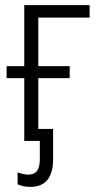

<svg xmlns="http://www.w3.org/2000/svg" viewBox="-20 -552 385 752"><path d="M99 180C158 180 188 143 188 72V-47H130V-246H253V-293H130V-483H331V-532H75V-293H6V-246H75V0H136V72C136 114 121 132 91 132C76 132 62 128 49 123V170C62 176 79 180 99 180Z"/></svg>

Font: Noto Sans Display SemiCondensed Light
Style: Regular
Weight: 300
Width: 4
Designer: Monotype Design Team
Foundry: Monotype Imaging Inc.
Version: Version 1.900